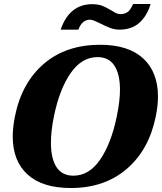

<svg xmlns="http://www.w3.org/2000/svg" viewBox="-20 -935 814 965"><path d="M443 -914Q473 -914 493.5 -906Q514 -898 539 -883Q555 -873 564.5 -868.5Q574 -864 585 -864Q605 -864 620 -873.5Q635 -883 649 -915H737Q719 -855 680.5 -820.5Q642 -786 580 -786Q557 -786 535.5 -794Q514 -802 484 -817Q470 -824 456 -830Q442 -836 433 -836Q392 -836 374 -786H285Q306 -849 346 -881.5Q386 -914 443 -914ZM44 -249Q44 -293 55 -350Q89 -519 200.5 -614.5Q312 -710 483 -710Q625 -710 699.5 -641.5Q774 -573 774 -449Q774 -405 763 -350Q729 -182 617 -86Q505 10 336 10Q193 10 118.5 -58Q44 -126 44 -249ZM567 -350Q583 -428 583 -484Q583 -562 555 -605Q527 -648 470 -648Q391 -648 335 -567.5Q279 -487 251 -350Q236 -277 236 -217Q236 -138 264 -95Q292 -52 349 -52Q428 -52 483.5 -133Q539 -214 567 -350Z"/></svg>

Font: Trirong Black
Style: Italic
Weight: 900
Italic angle: -12°
Designer: Katatrad Team
Foundry: CadsonDemak
Version: Version 1.001